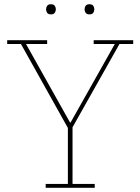

<svg xmlns="http://www.w3.org/2000/svg" viewBox="-20 -888 664 908"><path d="M196 -18H301V-283L79 -680H14V-698H203V-680H103L311 -309H314L523 -680H423V-698H610V-680H545L323 -286V-18H428V0H196ZM221 -820Q208 -820 203 -827.5Q198 -835 198 -843V-845Q198 -853 203 -860.5Q208 -868 221 -868Q234 -868 239 -860.5Q244 -853 244 -845V-843Q244 -835 239 -827.5Q234 -820 221 -820ZM403 -820Q390 -820 385 -827.5Q380 -835 380 -843V-845Q380 -853 385 -860.5Q390 -868 403 -868Q416 -868 421 -860.5Q426 -853 426 -845V-843Q426 -835 421 -827.5Q416 -820 403 -820Z"/></svg>

Font: IBM Plex Serif Thin
Style: Regular
Weight: 100
Designer: Mike Abbink, Paul van der Laan, Pieter van Rosmalen
Foundry: Bold Monday
Version: Version 3.001